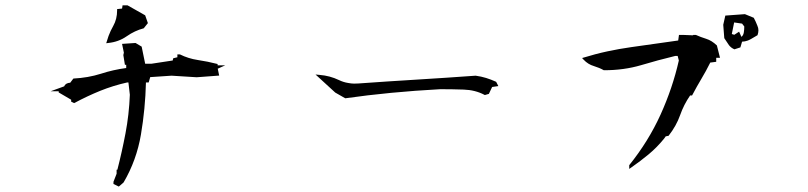

<svg xmlns="http://www.w3.org/2000/svg" viewBox="-20 -749 3040 722"><path d="M406.7 -57.1V-64.5V-65.4L418.5 -95.7V-110.8H421.4Q438.5 -177.2 451.9 -247.6Q465.3 -317.9 468.3 -392.6L462.9 -439H458.5Q405.8 -427.2 356.9 -407.5Q308.1 -387.7 258.8 -361.3L247.6 -366.7V-374L200.7 -401.4V-404.3V-405.8H170.4L221.2 -424.3Q226.6 -437 244.1 -438L255.9 -453.6Q311.5 -456.5 359.4 -471.7Q405.8 -486.8 454.6 -493.2V-505.4H449.7L443.8 -542L445.8 -550.8L439 -584L489.7 -587.4L512.7 -573.7L525.9 -509.3H549.3L629.4 -521.5L631.3 -529.8L647 -533.7V-544.4H656.7Q688 -528.8 723.6 -523.4Q759.8 -518.1 798.3 -508.3V-503.4H827.1L798.8 -490.7L804.2 -464.8L719.7 -458.5L625 -464.4L544.9 -459L539.1 -439H528.8Q526.4 -339.8 510 -243.2Q493.7 -146.5 444.8 -63L426.8 -47.4ZM420.4 -710V-714.8L439 -716.8L440.9 -729H459.5L525.9 -691.4L536.1 -662.1L520.5 -642.6Q486.8 -633.8 456.3 -612.5Q425.8 -591.3 387.2 -587.4L379.4 -586.4Q384.8 -604.5 388.2 -613.8Q395.5 -633.3 405.8 -651.4Q420.4 -677.2 420.4 -710Z M1289.1 -437Q1301.8 -434.6 1311.5 -434.6Q1321.3 -434.6 1327.6 -435.1Q1436 -442.9 1547.9 -449.7Q1659.7 -456.5 1768.6 -464.4Q1790 -461.4 1808.1 -455.8Q1826.2 -450.2 1845.7 -441.4L1854 -425.3L1830.6 -421.9L1818.4 -396L1803.2 -391.6L1801.3 -392.6Q1767.1 -410.6 1723.9 -412.1Q1680.7 -413.6 1635.7 -413.6Q1445.3 -403.3 1278.3 -379.4L1240.7 -400.9L1166.5 -468.8L1182.1 -467.3Q1220.2 -464.4 1254.9 -447.8Q1271 -439.9 1289.1 -437Z M2346.2 -113.8V-127.9Q2418.5 -217.8 2463.9 -317.9Q2509.3 -418 2532.7 -521.5L2528.3 -538.6H2519Q2454.1 -522.9 2390.6 -503.9Q2326.2 -484.9 2252 -484.9H2250.5Q2234.4 -494.1 2213.4 -500.5Q2191.4 -506.8 2174.8 -524.4L2168.9 -530.8Q2219.7 -546.4 2264.2 -555.9Q2308.6 -565.4 2354 -571.8L2530.3 -596.7L2533.2 -617.7H2548.8L2586.4 -616.2V-617.7H2596.7Q2615.2 -609.4 2635.7 -603Q2656.2 -596.7 2675.8 -578.1L2687.5 -531.7H2680.7H2673.3V-516.6L2650.9 -513.7Q2634.8 -481.4 2617.7 -452.9Q2600.6 -424.3 2582.5 -390.1H2575.2Q2551.3 -355.5 2537.4 -315.7Q2523.4 -275.9 2494.1 -238.3L2483.4 -236.3L2477.5 -228Q2450.2 -194.3 2419.2 -168.7Q2388.2 -143.1 2354.5 -119.6ZM2828.6 -616.7Q2813 -607.4 2804.4 -602.5Q2795.9 -597.7 2791 -596.2Q2781.7 -592.8 2770.5 -592.3L2764.2 -570.8L2741.7 -563.5Q2734.4 -566.9 2730.7 -569.8Q2727.1 -572.8 2725.1 -574.7Q2721.2 -578.6 2718.3 -583.5Q2711.4 -594.7 2703.6 -605.5L2699.7 -655.8L2707.5 -690.4L2781.2 -695.8L2814.5 -682.1Q2822.3 -667.5 2828.1 -652.3Q2832 -643.6 2832 -635Q2832 -626.5 2828.6 -616.7ZM2741.2 -618.2 2759.3 -629.9 2768.1 -610.4Q2775.4 -616.2 2777.1 -627.2Q2778.8 -638.2 2778.8 -649.4L2770.5 -660.2L2740.7 -664.6L2731.9 -621.1Z"/></svg>

Font: Bakudai
Style: Medium
Weight: 500
Version: Version 1.48